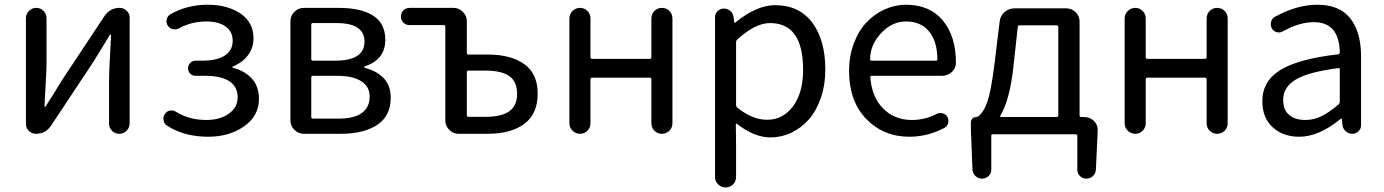

<svg xmlns="http://www.w3.org/2000/svg" viewBox="-20 -577 5970 828"><path d="M134.8 0Q117.2 0 104.5 -12.2Q91.8 -24.4 91.8 -43V-498Q91.8 -516.6 105 -529.8Q118.2 -543 136.7 -543Q155.3 -543 168 -529.8Q180.7 -516.6 180.7 -498V-316.4Q180.7 -291 179.2 -258.3Q177.7 -225.6 175.3 -184.1Q172.9 -142.6 171.9 -118.2Q171.9 -116.2 173.8 -116.2Q175.8 -116.2 176.8 -118.2Q212.9 -173.8 248 -232.4L430.7 -507.8Q454.1 -543 496.1 -543Q513.7 -543 526.4 -530.8Q539.1 -518.6 539.1 -501V-44.9Q539.1 -26.4 525.9 -13.2Q512.7 0 494.1 0Q475.6 0 462.9 -13.2Q450.2 -26.4 450.2 -44.9V-226.6Q450.2 -268.6 459 -425.8Q459 -427.7 457 -427.7Q455.1 -427.7 454.1 -426.8Q397.5 -335 382.8 -310.5L200.2 -35.2Q176.8 0 134.8 0Z M877.9 12.7Q774.4 12.7 700.2 -35.2Q687.5 -43 685.5 -58.6Q684.6 -61.5 684.6 -64.5Q684.6 -76.2 691.4 -85.9Q699.2 -97.7 713.4 -100.1Q727.5 -102.5 739.3 -94.7Q795.9 -59.6 870.1 -59.6Q927.7 -59.6 966.3 -86.4Q1004.9 -113.3 1004.9 -157.2Q1004.9 -203.1 969.2 -226.6Q933.6 -250 866.2 -250H823.2Q809.6 -250 800.3 -259.3Q791 -268.6 791 -282.2Q791 -295.9 800.3 -305.7Q809.6 -315.4 823.2 -315.4H852.5Q917 -315.4 950.2 -337.9Q983.4 -360.4 983.4 -400.9Q983.4 -441.4 952.6 -462.9Q921.9 -484.4 871.1 -484.4Q804.7 -484.4 752.9 -455.1Q740.2 -448.2 726.1 -451.2Q711.9 -454.1 704.1 -465.8Q695.3 -478.5 698.7 -493.2Q702.1 -507.8 714.8 -515.6Q787.1 -556.6 876 -556.6Q960 -556.6 1016.6 -519Q1073.2 -481.4 1073.2 -411.1Q1073.2 -371.1 1049.8 -339.4Q1026.4 -307.6 985.4 -291Q982.4 -290 982.4 -287.6Q982.4 -285.2 985.4 -284.2Q1036.1 -271.5 1066.4 -237.8Q1096.7 -204.1 1096.7 -150.4Q1096.7 -77.1 1032.7 -32.2Q968.8 12.7 877.9 12.7Z M1290 0Q1266.6 0 1249.5 -17.1Q1232.4 -34.2 1232.4 -57.6V-485.4Q1232.4 -508.8 1249.5 -525.9Q1266.6 -543 1290 -543H1441.4Q1536.1 -543 1588.9 -509.8Q1641.6 -476.6 1641.6 -405.3Q1641.6 -361.3 1618.2 -332.5Q1594.7 -303.7 1552.7 -291Q1550.8 -290 1550.8 -287.6Q1550.8 -285.2 1552.7 -284.2Q1602.5 -272.5 1633.8 -240.7Q1665 -209 1665 -156.2Q1665 -77.1 1606.9 -38.6Q1548.8 0 1449.2 0ZM1322.3 -322.3Q1322.3 -315.4 1330.1 -315.4H1425.8Q1551.8 -315.4 1551.8 -397.5Q1551.8 -477.5 1431.6 -477.5H1330.1Q1322.3 -477.5 1322.3 -470.7ZM1322.3 -72.3Q1322.3 -65.4 1330.1 -65.4H1439.5Q1506.8 -65.4 1540.5 -89.8Q1574.2 -114.3 1574.2 -161.1Q1574.2 -203.1 1538.1 -226.6Q1502 -250 1433.6 -250H1330.1Q1322.3 -250 1322.3 -243.2Z M1958 0Q1934.6 0 1917.5 -17.1Q1900.4 -34.2 1900.4 -57.6V-461.9Q1900.4 -468.8 1893.6 -468.8H1746.1Q1730.5 -468.8 1719.7 -479.5Q1709 -490.2 1709 -505.9Q1709 -521.5 1719.7 -532.2Q1730.5 -543 1746.1 -543H1935.5Q1959 -543 1976.1 -525.9Q1993.2 -508.8 1993.2 -485.4V-349.6Q1993.2 -341.8 2000 -341.8H2083Q2183.6 -341.8 2241.2 -300.3Q2298.8 -258.8 2298.8 -172.9Q2298.8 -85.9 2241.2 -43Q2183.6 0 2083 0ZM1993.2 -80.1Q1993.2 -73.2 2000 -73.2H2073.2Q2142.6 -73.2 2176.3 -97.2Q2210 -121.1 2210 -172.9Q2210 -224.6 2176.8 -248.5Q2143.6 -272.5 2073.2 -272.5H2000Q1993.2 -272.5 1993.2 -264.6Z M2435.5 -45.9V-497.1Q2435.5 -516.6 2449.2 -529.8Q2462.9 -543 2481.4 -543Q2500 -543 2513.2 -529.8Q2526.4 -516.6 2526.4 -497.1V-330.1Q2526.4 -323.2 2534.2 -323.2H2781.2Q2789.1 -323.2 2789.1 -330.1V-497.1Q2789.1 -516.6 2802.2 -529.8Q2815.4 -543 2834.5 -543Q2853.5 -543 2866.7 -529.8Q2879.9 -516.6 2879.9 -497.1V-45.9Q2879.9 -26.4 2866.7 -13.2Q2853.5 0 2834.5 0Q2815.4 0 2802.2 -13.2Q2789.1 -26.4 2789.1 -45.9V-234.4Q2789.1 -242.2 2781.2 -242.2H2534.2Q2526.4 -242.2 2526.4 -234.4V-45.9Q2526.4 -26.4 2513.2 -13.2Q2500 0 2481.4 0Q2462.9 0 2449.2 -13.2Q2435.5 -26.4 2435.5 -45.9Z M3063.5 186.5V-502.9Q3063.5 -518.6 3074.7 -529.3Q3085.9 -540 3101.6 -540Q3117.2 -540 3129.4 -529.8Q3141.6 -519.5 3143.6 -502.9L3146.5 -479.5Q3146.5 -478.5 3147.9 -478.5Q3149.4 -478.5 3150.4 -479.5Q3243.2 -554.7 3322.3 -554.7Q3425.8 -554.7 3482.4 -480Q3539.1 -405.3 3539.1 -277.3Q3539.1 -210 3519.5 -153.8Q3500 -97.7 3467.3 -61Q3434.6 -24.4 3392.1 -4.4Q3349.6 15.6 3302.7 15.6Q3232.4 15.6 3158.2 -43Q3156.2 -43.9 3154.3 -43Q3152.3 -42 3153.3 -40L3154.3 47.9V186.5Q3154.3 205.1 3141.1 218.3Q3127.9 231.4 3109.4 231.4Q3090.8 231.4 3077.1 218.3Q3063.5 205.1 3063.5 186.5ZM3288.1 -60.5Q3356.4 -60.5 3399.9 -118.7Q3443.4 -176.8 3443.4 -276.4Q3443.4 -477.5 3300.8 -477.5Q3237.3 -477.5 3160.2 -407.2Q3154.3 -402.3 3154.3 -395.5V-125Q3154.3 -117.2 3160.2 -112.3Q3224.6 -60.5 3288.1 -60.5Z M3901.4 12.7Q3790 12.7 3715.8 -64Q3641.6 -140.6 3641.6 -271.5Q3641.6 -335 3662.1 -389.6Q3682.6 -444.3 3716.8 -480.5Q3751 -516.6 3795.4 -536.6Q3839.8 -556.6 3886.7 -556.6Q3988.3 -556.6 4044.9 -490.2Q4102.5 -420.9 4102.5 -306.6Q4102.5 -283.2 4085 -266.6Q4066.4 -250 4041 -250H3740.2Q3732.4 -250 3733.4 -243.2Q3739.3 -159.2 3788.1 -109.4Q3836.9 -59.6 3913.1 -59.6Q3969.7 -59.6 4019.5 -85.9Q4031.2 -91.8 4044.9 -88.4Q4058.6 -85 4065.4 -73.2Q4072.3 -60.5 4068.8 -46.4Q4065.4 -32.2 4052.7 -25.4Q3980.5 12.7 3901.4 12.7ZM3732.4 -320.3Q3732.4 -315.4 3739.3 -315.4H4015.6Q4022.5 -315.4 4022.5 -322.3Q4022.5 -322.3 4022.5 -322.3Q4021.5 -400.4 3985.8 -442.4Q3950.2 -484.4 3887.7 -484.4Q3830.1 -484.4 3786.1 -440.4Q3732.4 -387.7 3732.4 -320.3Z M4377 -467.8Q4369.1 -467.8 4369.1 -460L4349.6 -283.2Q4334 -144.5 4293.9 -78.1Q4292 -76.2 4293.5 -74.2Q4294.9 -72.3 4296.9 -72.3H4536.1Q4543.9 -72.3 4543.9 -80.1V-460Q4543.9 -467.8 4536.1 -467.8ZM4635.7 -80.1Q4635.7 -72.3 4642.6 -72.3H4656.2Q4680.7 -72.3 4697.8 -55.2Q4714.8 -38.1 4713.9 -14.6L4706.1 154.3Q4705.1 170.9 4693.4 182.1Q4681.6 193.4 4665 193.4Q4648.4 193.4 4637.2 182.1Q4626 170.9 4626 154.3V8.8Q4626 2 4618.2 2H4261.7Q4254.9 2 4254.9 8.8V154.3Q4254.9 170.9 4243.2 182.1Q4231.4 193.4 4214.8 193.4Q4198.2 193.4 4186.5 182.1Q4174.8 170.9 4173.8 154.3L4167 -15.6V-48.8Q4167 -58.6 4173.3 -65.4Q4179.7 -72.3 4189.5 -72.3Q4192.4 -72.3 4195.3 -73.2Q4219.7 -87.9 4236.8 -134.8Q4253.9 -181.6 4268.6 -300.8L4291 -484.4Q4293.9 -508.8 4312 -524.9Q4330.1 -541 4355.5 -541H4578.1Q4601.6 -541 4618.7 -524.4Q4635.7 -507.8 4635.7 -483.4Z M4830.1 -45.9V-497.1Q4830.1 -516.6 4843.8 -529.8Q4857.4 -543 4876 -543Q4894.5 -543 4907.7 -529.8Q4920.9 -516.6 4920.9 -497.1V-330.1Q4920.9 -323.2 4928.7 -323.2H5175.8Q5183.6 -323.2 5183.6 -330.1V-497.1Q5183.6 -516.6 5196.8 -529.8Q5210 -543 5229 -543Q5248 -543 5261.2 -529.8Q5274.4 -516.6 5274.4 -497.1V-45.9Q5274.4 -26.4 5261.2 -13.2Q5248 0 5229 0Q5210 0 5196.8 -13.2Q5183.6 -26.4 5183.6 -45.9V-234.4Q5183.6 -242.2 5175.8 -242.2H4928.7Q4920.9 -242.2 4920.9 -234.4V-45.9Q4920.9 -26.4 4907.7 -13.2Q4894.5 0 4876 0Q4857.4 0 4843.8 -13.2Q4830.1 -26.4 4830.1 -45.9Z M5583 12.7Q5512.7 12.7 5468.3 -28.3Q5423.8 -69.3 5423.8 -140.6Q5423.8 -227.5 5502 -275.4Q5580.1 -323.2 5751 -342.8Q5757.8 -343.8 5757.8 -351.6Q5754.9 -481.4 5646.5 -481.4Q5583 -481.4 5513.7 -442.4Q5501 -434.6 5486.8 -438Q5472.7 -441.4 5464.8 -454.1Q5458 -467.8 5461.4 -482.4Q5464.8 -497.1 5478.5 -504.9Q5573.2 -556.6 5661.1 -556.6Q5756.8 -556.6 5803.2 -497.6Q5849.6 -438.5 5849.6 -334V-37.1Q5849.6 -21.5 5838.4 -10.7Q5827.1 0 5811.5 0Q5795.9 0 5783.7 -10.7Q5771.5 -21.5 5769.5 -37.1L5766.6 -63.5Q5766.6 -65.4 5765.1 -65.4Q5763.7 -65.4 5761.7 -64.5Q5668 12.7 5583 12.7ZM5609.4 -59.6Q5646.5 -59.6 5679.7 -76.2Q5712.9 -92.8 5752.9 -127Q5757.8 -131.8 5757.8 -139.6V-276.4Q5757.8 -283.2 5752.9 -283.2Q5752 -283.2 5751 -283.2Q5622.1 -266.6 5567.9 -233.9Q5513.7 -201.2 5513.7 -147.5Q5513.7 -102.5 5539.6 -81.1Q5565.4 -59.6 5609.4 -59.6Z"/></svg>

Font: Gen Jyuu Gothic P Regular
Style: Regular
Weight: 400
Designer: [Source Han Sans]
Ryoko NISHIZUKA  (kana & ideographs); Paul D. Hunt (Latin, Greek & Cyrillic); Wenlong ZHANG  (bopomofo
Version: Version 1.002.20150607